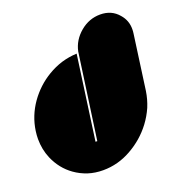

<svg xmlns="http://www.w3.org/2000/svg" viewBox="-157 -1059 1137 1193"><g transform="rotate(-20 411.0 -462.0)"><path d="M740.2 -377Q732.4 -324.2 711.9 -274.4Q690.4 -225.6 658.2 -182.6Q598.6 -103.5 509.8 -53.7Q421.9 -3.9 323.2 -3.9Q270.5 -3.9 224.6 -18.6Q177.7 -34.2 139.6 -61.5Q69.3 -111.3 33.2 -195.3Q7.8 -255.9 7.8 -324.2Q7.8 -349.6 11.7 -377Q25.4 -472.7 82 -553.7Q138.7 -633.8 220.7 -682.6Q264.6 -709 314.5 -724.6Q364.3 -739.3 415 -741.2Q389.6 -556.6 337.9 -186.5Q341.8 -186.5 349.6 -186.5Q376 -375 428.7 -750Q443.4 -821.3 502.9 -871.1Q561.5 -919.9 634.8 -919.9Q710 -919.9 754.9 -866.2Q793 -823.2 792 -764.6Q792 -752 790 -738.3Q773.4 -617.2 740.2 -377Z"/></g></svg>

Font: Superfatty Italic
Style: Italic
Weight: 400
Version: Version 1.0